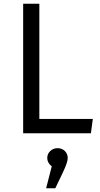

<svg xmlns="http://www.w3.org/2000/svg" viewBox="-20 -708 533 1020"><path d="M189 -688V-76.2H473.1L462.9 0H103V-688ZM339.8 131.8Q339.8 153.8 314.9 206.1L273.9 292H225.1L254.9 175.8Q231 156.7 231 131.8Q231 109.4 247.1 94.2Q263.2 79.1 286.1 79.1Q309.1 79.1 324.5 94.2Q339.8 109.4 339.8 131.8Z"/></svg>

Font: Fira Sans Book
Style: Regular
Weight: 350
Designer: Carrois Corporate & Edenspiekermann AG
Foundry: Carrois Corporate GbR & Edenspiekermann AG
Version: Version 4.203;PS 004.203;hotconv 1.0.88;makeotf.lib2.5.64775